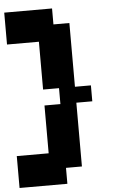

<svg xmlns="http://www.w3.org/2000/svg" viewBox="-61 -959 621 1000"><g transform="rotate(-5 250.0 -458.5)"><path d="M0 -166.7H166.7V-416.7H250V-500H166.7V-750H0V-916.7H250V-833.3H333.3V-500H416.7V-416.7H333.3V-83.3H250V0H0Z"/></g></svg>

Font: Galmuri11 Bold
Style: Regular
Weight: 700
Designer: Lee Minseo (quiple)
Version: Version 2.397;hotconv 1.1.1;makeotfexe 2.6.0 DEVELOPMENT